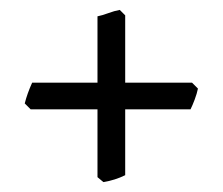

<svg xmlns="http://www.w3.org/2000/svg" viewBox="-20 -469 450 388"><path d="M380 -290Q378 -280 373.5 -268Q369 -256 365 -248H42L30 -260Q35 -280 45 -302H368ZM233 -115Q213 -105 189 -101L177 -111V-436Q187 -438 199 -442.5Q211 -447 222 -449L233 -438Z"/></svg>

Font: ChillKai
Style: Regular
Weight: 400
Designer: ChillType
Foundry: 寒蝉字型
Version: Version 2.000